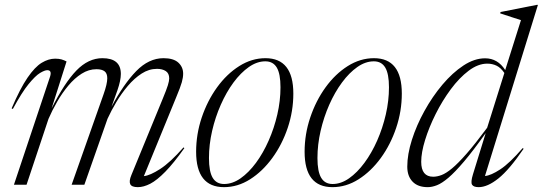

<svg xmlns="http://www.w3.org/2000/svg" viewBox="-20 -762 2239 792"><path d="M740.5 -151Q696.5 -89 662 -53.8Q627.5 -18.5 600 -4.2Q572.5 10 548.5 10Q523 10 517.2 -2.5Q511.5 -15 522 -40L651 -354Q667 -392.5 672.5 -410.5Q678 -428.5 678 -438.5Q678 -459.5 663.8 -468.8Q649.5 -478 627.5 -478Q594.5 -478 564.2 -458.5Q534 -439 507.5 -407.8Q481 -376.5 459.8 -340.8Q438.5 -305 423.5 -272L328 0H275.5L407 -372.5Q422.5 -416 422.5 -439Q422.5 -459.5 411.2 -468Q400 -476.5 378 -476.5Q346 -476.5 316.8 -458Q287.5 -439.5 262 -409Q236.5 -378.5 215.8 -342.5Q195 -306.5 180 -271.5L89.5 0H37.5L186.5 -446Q195 -472.5 175 -472.5Q164.5 -472.5 145.2 -461Q126 -449.5 98 -415.2Q70 -381 33 -312.5L28 -315Q63 -397 93.5 -441.5Q124 -486 152 -503Q180 -520 207.5 -520Q223 -520 233.5 -517Q244 -514 254.5 -508.5L193 -315Q246 -420.5 295.2 -471.2Q344.5 -522 402.5 -522Q478.5 -522 478.5 -457Q478.5 -430.5 464.5 -390L440 -321.5Q490 -415.5 542 -468.8Q594 -522 654.5 -522Q695.5 -522 715.5 -503.8Q735.5 -485.5 735.5 -458Q735.5 -442.5 730 -422.8Q724.5 -403 706.5 -360L573.5 -35.5Q599 -38 640.8 -65Q682.5 -92 737 -154Z M1075 -522Q1190 -522 1190 -376Q1190 -303.5 1166.8 -234.5Q1143.5 -165.5 1103.2 -110.2Q1063 -55 1011.8 -22.5Q960.5 10 904 10Q789 10 789 -136Q789 -208.5 812.2 -277.5Q835.5 -346.5 875.5 -401.8Q915.5 -457 967 -489.5Q1018.5 -522 1075 -522ZM904.5 -3Q939 -3 972.5 -26.5Q1006 -50 1035.8 -90.2Q1065.5 -130.5 1088.2 -182Q1111 -233.5 1124 -290Q1137 -346.5 1137 -402Q1137 -457.5 1121.8 -483.2Q1106.5 -509 1074.5 -509Q1040 -509 1006.5 -485.5Q973 -462 943.2 -421.8Q913.5 -381.5 890.8 -330Q868 -278.5 855 -222Q842 -165.5 842 -110Q842 -54.5 857.2 -28.8Q872.5 -3 904.5 -3Z M1522.5 -522Q1637.5 -522 1637.5 -376Q1637.5 -303.5 1614.2 -234.5Q1591 -165.5 1550.8 -110.2Q1510.5 -55 1459.2 -22.5Q1408 10 1351.5 10Q1236.5 10 1236.5 -136Q1236.5 -208.5 1259.8 -277.5Q1283 -346.5 1323 -401.8Q1363 -457 1414.5 -489.5Q1466 -522 1522.5 -522ZM1352 -3Q1386.5 -3 1420 -26.5Q1453.5 -50 1483.2 -90.2Q1513 -130.5 1535.8 -182Q1558.5 -233.5 1571.5 -290Q1584.5 -346.5 1584.5 -402Q1584.5 -457.5 1569.2 -483.2Q1554 -509 1522 -509Q1487.5 -509 1454 -485.5Q1420.5 -462 1390.8 -421.8Q1361 -381.5 1338.2 -330Q1315.5 -278.5 1302.5 -222Q1289.5 -165.5 1289.5 -110Q1289.5 -54.5 1304.8 -28.8Q1320 -3 1352 -3Z M2140 -148.5Q2081 -62 2036 -26Q1991 10 1954.5 10Q1933.5 10 1927.2 -0.2Q1921 -10.5 1931 -43L1983.5 -213Q1932 -140.5 1894.5 -96.2Q1857 -52 1830 -29Q1803 -6 1782.5 2Q1762 10 1744.5 10Q1703.5 10 1681.8 -12.8Q1660 -35.5 1660 -74.5Q1660 -125 1679 -185Q1698 -245 1730.8 -304.2Q1763.5 -363.5 1805 -412.8Q1846.5 -462 1891.8 -491.8Q1937 -521.5 1981 -521.5Q2033 -521.5 2064 -473L2129 -679Q2115.5 -683.5 2090 -691.5Q2064.5 -699.5 2043 -707L2045 -712.5L2194.5 -742H2199L1980.5 -36Q2005 -38 2043.8 -63.5Q2082.5 -89 2136 -151ZM1717.5 -94.5Q1717.5 -33 1767 -33Q1783 -33 1801.5 -40Q1820 -47 1844.8 -67.5Q1869.5 -88 1904.8 -128.2Q1940 -168.5 1989.5 -235L2060.5 -461Q2045.5 -483 2028 -491.2Q2010.5 -499.5 1990 -499.5Q1952 -499.5 1913.2 -470.2Q1874.5 -441 1839.5 -393.8Q1804.5 -346.5 1777 -291.5Q1749.5 -236.5 1733.5 -184.5Q1717.5 -132.5 1717.5 -94.5Z"/></svg>

Font: Newsreader 72pt Light
Style: Italic
Weight: 300
Italic angle: -17°
Designer: Hugues Gentile
Foundry: Production Type
Version: Version 1.003; ttfautohint (v1.8.3)